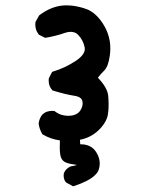

<svg xmlns="http://www.w3.org/2000/svg" viewBox="-20 -541 540 701"><path d="M212.4 99.6Q212.4 93.3 213.9 89.8Q220.7 74.2 237.3 66.9L238.3 66.4Q252.4 64.9 260.7 61Q258.8 60.5 257.3 60.5Q225.6 56.6 214.8 49.3Q203.1 42 200.2 24.4Q198.2 13.2 198.2 -1.5Q198.2 -16.1 198.7 -28.3Q164.6 -33.2 136.7 -49.8L134.8 -50.8Q123.5 -69.8 121.1 -89.8Q123.5 -109.9 135.3 -123.5Q143.6 -130.9 152.6 -133.5Q161.6 -136.2 169.9 -136.2Q173.3 -136.2 178.7 -135.7Q192.9 -125 205.1 -121.6Q217.3 -118.2 228.5 -118.2Q260.3 -118.2 272.9 -137.2Q281.7 -150.4 281.7 -163.1Q281.7 -175.3 275.4 -181.6Q268.1 -189 251 -191.4Q218.8 -196.3 171.4 -210.9L169.9 -212.9Q157.7 -226.6 157.7 -247.1Q157.7 -250 158.2 -254.9L170.4 -278.8L173.8 -279.8Q219.2 -293.5 258.3 -319.8Q289.6 -341.3 289.6 -362.3Q289.6 -365.2 289.1 -368.2Q283.7 -395 264.6 -414.6Q253.9 -424.8 238.3 -424.8Q229 -424.8 218.3 -421.4Q183.6 -409.2 145 -402.8L121.6 -414.6Q113.8 -425.3 111.3 -434.6Q108.9 -443.8 108.9 -449.7Q108.9 -455.6 109.4 -460.4L123 -484.9Q170.9 -521.5 222.7 -521.5Q232.4 -521.5 242.2 -520.5Q273.4 -516.6 298.3 -506.8Q324.2 -496.6 346.2 -468.3Q382.8 -420.4 382.8 -364.7Q382.8 -351.6 380.9 -337.9Q375.5 -297.9 359.9 -282.7Q348.6 -272 337.4 -257.3Q372.1 -221.2 375 -191.4Q376.5 -176.3 376.5 -160.9Q376.5 -145.5 375.5 -135.3Q374.5 -125 373.5 -120.4Q372.6 -115.7 371.1 -111.3Q369.6 -106.9 367.4 -102.5Q365.2 -98.1 362.8 -93.8Q360.4 -89.4 356.9 -85Q350.1 -75.2 339.8 -65.4Q311 -38.1 272 -30.8L272.9 -14.2Q273.9 -14.2 274.9 -14.2Q313 -14.2 331.1 14.2Q344.2 34.7 344.2 55.7Q344.2 66.9 340.6 77.9Q336.9 88.9 327.6 97.7Q306.2 119.6 250.5 138.2L247.1 139.2L221.7 125.5L220.2 124Q212.4 114.3 212.4 99.6Z"/></svg>

Font: Bakudai
Style: Bold
Weight: 700
Version: Version 1.48